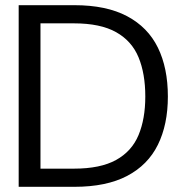

<svg xmlns="http://www.w3.org/2000/svg" viewBox="-20 -720 705 740"><path d="M52 0V-700H267Q390 -700 470 -657.5Q550 -615 588.5 -536.5Q627 -458 627 -348Q627 -240 588.5 -162Q550 -84 470 -42Q390 0 267 0ZM136 -70H265Q367 -70 427.5 -103.5Q488 -137 514 -199.5Q540 -262 540 -348Q540 -436 514 -499Q488 -562 427.5 -596Q367 -630 265 -630H136Z"/></svg>

Font: DM Sans 9pt 36pt
Style: Regular
Weight: 400
Version: Version 4.004;gftools[0.9.30]